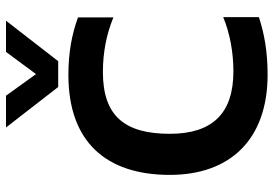

<svg xmlns="http://www.w3.org/2000/svg" viewBox="-156 -746 912 640"><g transform="rotate(-90 300.0 -426.0)"><path d="M330 -688H416L551 -862H447L373 -762L301 -862H195ZM371 10C448 10 508 -1 563 -19V-138C507 -115 444 -104 382 -104C242 -104 174 -174 174 -316C174 -466 233 -539 380 -539C446 -539 506 -527 562 -504V-622C507 -642 447 -654 370 -654C148 -654 37 -529 37 -316C37 -115 155 10 371 10Z"/></g></svg>

Font: Kanit Medium
Style: Regular
Weight: 500
Designer: Katatrad Team
Foundry: CadsonDemak
Version: Version 1.000;PS 001.000;hotconv 1.0.88;makeotf.lib2.5.64775